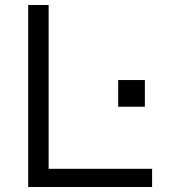

<svg xmlns="http://www.w3.org/2000/svg" viewBox="-20 -750 707 770"><path d="M93 0V-730H175V-73H590V0ZM454 -322V-429H561V-322Z"/></svg>

Font: M PLUS 1
Style: Regular
Weight: 400
Designer: Coji Morishita
Foundry: UNDERFOREST DESIGN
Version: Version 1.001